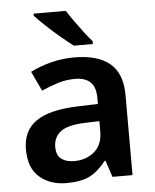

<svg xmlns="http://www.w3.org/2000/svg" viewBox="-54 -812 699 868"><g transform="rotate(-5 295.0 -378.0)"><path d="M297 -553Q403 -553 458 -507Q513 -461 513 -364V0H422L397 -75H393Q358 -30 319 -10Q280 10 212 10Q140 10 91.5 -31Q43 -72 43 -158Q43 -243 104.5 -285Q166 -327 292 -331L385 -334V-361Q385 -412 360.5 -434Q336 -456 292 -456Q251 -456 213 -444Q175 -432 139 -416L97 -505Q138 -526 189.5 -539.5Q241 -553 297 -553ZM320 -254Q239 -251 207.5 -225.5Q176 -200 176 -157Q176 -119 198 -102.5Q220 -86 256 -86Q311 -86 348 -117.5Q385 -149 385 -210V-256ZM277 -766Q291 -744 310.5 -716.5Q330 -689 350 -663Q370 -637 386 -619V-606H300Q276 -624 242.5 -652Q209 -680 178.5 -709Q148 -738 131 -756V-766Z"/></g></svg>

Font: Noto Sans Lisu SemiBold
Style: Regular
Weight: 600
Designer: Monotype Design Team. David Williams.
Foundry: Monotype Imaging Inc.
Version: Version 2.102; ttfautohint (v1.8.4.7-5d5b)